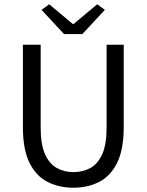

<svg xmlns="http://www.w3.org/2000/svg" viewBox="-20 -865 685 897"><path d="M323 12Q256 12 202.5 -15Q149 -42 118 -104Q87 -166 87 -271V-656H170V-269Q170 -190 190.5 -144.5Q211 -99 245.5 -80Q280 -61 323 -61Q367 -61 402 -80Q437 -99 457.5 -144.5Q478 -190 478 -269V-656H558V-271Q558 -166 527 -104Q496 -42 443 -15Q390 12 323 12ZM279 -706 174 -819 210 -845 320 -753H324L434 -845L470 -819L365 -706Z"/></svg>

Font: .
Style: 
Weight: 400
Designer: Paul D. Hunt, Dalton Maag
Foundry: Dalton Maag Ltd
Version: Version 1.200